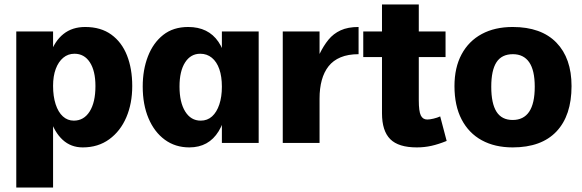

<svg xmlns="http://www.w3.org/2000/svg" viewBox="-20 -641 2609 861"><path d="M53 -500H218V200H53ZM351 20Q298 20 261 -14Q224 -48 204.5 -110Q185 -172 185 -255Q185 -339 205 -398Q225 -457 264.5 -488.5Q304 -520 362 -520Q432 -520 479 -486Q526 -452 549.5 -392.5Q573 -333 573 -255Q573 -177 546.5 -115Q520 -53 470 -16.5Q420 20 351 20ZM311 -100Q356 -100 382 -141Q408 -182 408 -255Q408 -323 383 -361.5Q358 -400 314 -400Q285 -400 263.5 -382Q242 -364 230 -332Q218 -300 218 -256Q218 -209 229.5 -173.5Q241 -138 262 -119Q283 -100 311 -100Z M829 20Q766 20 719 -14.5Q672 -49 646 -110.5Q620 -172 620 -253Q620 -328 643.5 -388.5Q667 -449 712 -484.5Q757 -520 824 -520Q914 -520 959.5 -453.5Q1005 -387 1005 -256Q1005 -125 960.5 -52.5Q916 20 829 20ZM880 -100Q910 -100 931 -119Q952 -138 963.5 -172.5Q975 -207 975 -252Q975 -298 963.5 -331Q952 -364 930 -382Q908 -400 878 -400Q835 -400 810 -361Q785 -322 785 -253Q785 -182 810.5 -141Q836 -100 880 -100ZM975 0V-500H1140V0Z M1248 -500H1413V-399Q1431 -436 1453 -463Q1475 -490 1507.5 -505Q1540 -520 1588 -520V-398Q1541 -398 1507.5 -384Q1474 -370 1453.5 -344Q1433 -318 1423 -281.5Q1413 -245 1413 -199V0H1248Z M1983 -9Q1946 6 1914.5 13Q1883 20 1849 20Q1767 20 1730 -17Q1693 -54 1693 -133V-621H1858V-192Q1858 -142 1867 -123.5Q1876 -105 1896 -105Q1907 -105 1924 -109Q1941 -113 1954 -119ZM1609 -500H1978V-385H1609Z M2279 20Q2199 20 2140.5 -12Q2082 -44 2050 -105.5Q2018 -167 2018 -255Q2018 -338 2050 -397.5Q2082 -457 2140.5 -488.5Q2199 -520 2279 -520Q2407 -520 2475 -450Q2543 -380 2543 -255Q2543 -123 2475.5 -51.5Q2408 20 2279 20ZM2279 -103Q2328 -103 2353 -140Q2378 -177 2378 -252Q2378 -326 2353 -362Q2328 -398 2280 -398Q2230 -398 2206.5 -362Q2183 -326 2183 -252Q2183 -177 2206.5 -140Q2230 -103 2279 -103Z"/></svg>

Font: Moderustic
Style: Bold
Weight: 700
Designer: Tural Alisoy
Foundry: TAFT Foundry
Version: Version 2.120